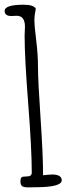

<svg xmlns="http://www.w3.org/2000/svg" viewBox="-30 -789 323 813"><path d="M0 0ZM117.7 3.9 87.9 4.4Q71.3 4.4 64 -0.7Q56.6 -5.9 56.6 -20Q56.6 -34.2 61.3 -38.1Q65.9 -42 85.2 -42Q104.5 -42 104.5 -58.6Q104.5 -156.7 89.4 -351.1Q74.2 -545.4 74.2 -638.7L75.7 -675.3Q75.7 -722.2 41 -722.2L18.1 -721.2Q-10.3 -721.2 -10.3 -742.7Q-10.3 -769 70.3 -769Q112.3 -769 121.6 -752.4Q115.7 -725.1 115.7 -702.4Q115.7 -679.7 123.3 -618.7Q130.9 -557.6 130.9 -502.9Q130.9 -448.2 141.6 -290.3Q152.3 -132.3 152.3 -53.2V-46.9Q175.8 -49.8 189 -49.8V-50.3Q231.4 -50.3 231.4 -25.4Q231.4 3.9 117.7 3.9Z"/></svg>

Font: Amatic
Style: Bold
Weight: 700
Width: 3
Version: Version 2.000; ttfautohint (v0.92-dirty) -l 8 -r 50 -G 50 -x